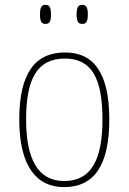

<svg xmlns="http://www.w3.org/2000/svg" viewBox="-20 -757 527 787"><path d="M317 -659C332 -659 340 -667 340 -698C340 -729 332 -737 317 -737C302 -737 294 -729 294 -698C294 -667 302 -659 317 -659ZM166 -659C182 -659 189 -667 189 -698C189 -729 182 -737 166 -737C151 -737 144 -729 144 -698C144 -667 151 -659 166 -659ZM243 10C364 10 428 -77 428 -267C428 -455 366 -542 247 -542C121 -542 59 -453 59 -267C59 -78 128 10 243 10ZM243 -15C135 -15 87 -106 87 -267C87 -433 132 -517 246 -517C355 -517 400 -437 400 -267C400 -111 359 -15 243 -15Z"/></svg>

Font: Noto Serif Devanagari SemiCondensed Thin
Style: Regular
Weight: 100
Width: 4
Designer: Universal Thirst, Indian Type Foundry and the Monotype Design Team
Foundry: Monotype Imaging Inc.
Version: Version 2.004